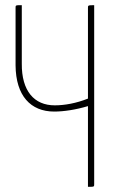

<svg xmlns="http://www.w3.org/2000/svg" viewBox="-20 -720 460 740"><path d="M343 -700C319 -700 319 -699 319 -690V-340C274 -322 229 -314 191 -314C112 -314 63 -369 64 -475V-700C40 -700 40 -700 40 -690V-468C41 -351 98 -290 189 -290C226 -290 272 -297 319 -311V0C343 0 343 0 343 -10Z"/></svg>

Font: Yanone Kaffeesatz Extra Light
Style: Regular
Weight: 200
Designer: Yanone (Cyrillic: Daniel Pouzeot & Huerta Tipografica)
Foundry: Yanone
Version: Version 1.100;PS 001.100;hotconv 1.0.70;makeotf.lib2.5.58329